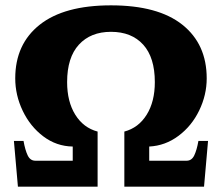

<svg xmlns="http://www.w3.org/2000/svg" viewBox="-20 -698 830 718"><path d="M32 -171H68Q74 -137 83.5 -117Q93 -97 112 -97H252V-150Q191 -151 142 -188Q93 -225 65 -283.5Q37 -342 37 -405Q37 -533 128.5 -605.5Q220 -678 395 -678Q571 -678 662 -605.5Q753 -533 753 -405Q753 -343 725 -285Q697 -227 647.5 -190Q598 -153 538 -150V-97H678Q697 -97 706.5 -117Q716 -137 722 -171H758L743 0H445V-206Q498 -220 528.5 -269Q559 -318 559 -391Q559 -483 515.5 -531Q472 -579 395 -579Q319 -579 275 -531Q231 -483 231 -391Q231 -318 261.5 -269Q292 -220 345 -206V0H47Z"/></svg>

Font: Taviraj ExtraBold
Style: Regular
Weight: 800
Designer: Katatrad Team
Foundry: CadsonDemak
Version: Version 1.001